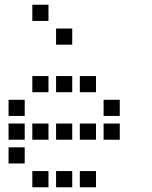

<svg xmlns="http://www.w3.org/2000/svg" viewBox="-20 -804 640 808"><path d="M117 -784Q116 -784 116 -784Q116 -784 116 -783V-717Q116 -716 116 -716Q116 -716 117 -716H183Q184 -716 184 -716Q184 -716 184 -717V-783Q184 -784 184 -784Q184 -784 183 -784ZM217 -684Q216 -684 216 -684Q216 -684 216 -683V-617Q216 -616 216 -616Q216 -616 217 -616H283Q284 -616 284 -616Q284 -616 284 -617V-683Q284 -684 284 -684Q284 -684 283 -684ZM117 -484Q116 -484 116 -484Q116 -484 116 -483V-417Q116 -416 116 -416Q116 -416 117 -416H183Q184 -416 184 -416Q184 -416 184 -417V-483Q184 -484 184 -484Q184 -484 183 -484ZM217 -484Q216 -484 216 -484Q216 -484 216 -483V-417Q216 -416 216 -416Q216 -416 217 -416H283Q284 -416 284 -416Q284 -416 284 -417V-483Q284 -484 284 -484Q284 -484 283 -484ZM317 -484Q316 -484 316 -484Q316 -484 316 -483V-417Q316 -416 316 -416Q316 -416 317 -416H383Q384 -416 384 -416Q384 -416 384 -417V-483Q384 -484 384 -484Q384 -484 383 -484ZM17 -384Q16 -384 16 -384Q16 -384 16 -383V-317Q16 -316 16 -316Q16 -316 17 -316H83Q84 -316 84 -316Q84 -316 84 -317V-383Q84 -384 84 -384Q84 -384 83 -384ZM417 -384Q416 -384 416 -384Q416 -384 416 -383V-317Q416 -316 416 -316Q416 -316 417 -316H483Q484 -316 484 -316Q484 -316 484 -317V-383Q484 -384 484 -384Q484 -384 483 -384ZM17 -284Q16 -284 16 -284Q16 -284 16 -283V-217Q16 -216 16 -216Q16 -216 17 -216H83Q84 -216 84 -216Q84 -216 84 -217V-283Q84 -284 84 -284Q84 -284 83 -284ZM117 -284Q116 -284 116 -284Q116 -284 116 -283V-217Q116 -216 116 -216Q116 -216 117 -216H183Q184 -216 184 -216Q184 -216 184 -217V-283Q184 -284 184 -284Q184 -284 183 -284ZM217 -284Q216 -284 216 -284Q216 -284 216 -283V-217Q216 -216 216 -216Q216 -216 217 -216H283Q284 -216 284 -216Q284 -216 284 -217V-283Q284 -284 284 -284Q284 -284 283 -284ZM317 -284Q316 -284 316 -284Q316 -284 316 -283V-217Q316 -216 316 -216Q316 -216 317 -216H383Q384 -216 384 -216Q384 -216 384 -217V-283Q384 -284 384 -284Q384 -284 383 -284ZM417 -284Q416 -284 416 -284Q416 -284 416 -283V-217Q416 -216 416 -216Q416 -216 417 -216H483Q484 -216 484 -216Q484 -216 484 -217V-283Q484 -284 484 -284Q484 -284 483 -284ZM17 -184Q16 -184 16 -184Q16 -184 16 -183V-117Q16 -116 16 -116Q16 -116 17 -116H83Q84 -116 84 -116Q84 -116 84 -117V-183Q84 -184 84 -184Q84 -184 83 -184ZM117 -84Q116 -84 116 -84Q116 -84 116 -83V-17Q116 -16 116 -16Q116 -16 117 -16H183Q184 -16 184 -16Q184 -16 184 -17V-83Q184 -84 184 -84Q184 -84 183 -84ZM217 -84Q216 -84 216 -84Q216 -84 216 -83V-17Q216 -16 216 -16Q216 -16 217 -16H283Q284 -16 284 -16Q284 -16 284 -17V-83Q284 -84 284 -84Q284 -84 283 -84ZM317 -84Q316 -84 316 -84Q316 -84 316 -83V-17Q316 -16 316 -16Q316 -16 317 -16H383Q384 -16 384 -16Q384 -16 384 -17V-83Q384 -84 384 -84Q384 -84 383 -84Z"/></svg>

Font: Doto Black SemiBold
Style: Regular
Weight: 600
Monospace: yes
Version: Version 1.000